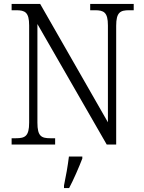

<svg xmlns="http://www.w3.org/2000/svg" viewBox="-20 -734 729 975"><path d="M39 0H260V-32H236C190 -32 170 -42 170 -111V-612L522 0H570V-603C570 -672 591 -682 636 -682H659V-714H438V-682H462C507 -682 528 -672 528 -605V-113L184 -714H39V-682H62C107 -682 128 -672 128 -605V-111C128 -42 107 -32 61 -32H39ZM305 208V221H331C353 180 382 113 398 71V61H330C324 109 315 161 305 208Z"/></svg>

Font: Noto Serif Thai SemiCondensed Light
Style: Regular
Weight: 300
Width: 4
Designer: Monotype Design Team
Foundry: Monotype Imaging Inc.
Version: Version 2.002